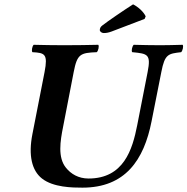

<svg xmlns="http://www.w3.org/2000/svg" viewBox="-20 -853 862 883"><path d="M319 -522C335 -605 350 -610 425 -613C432 -619 437 -641 432 -647C385 -646 336 -645 275 -645C220 -645 183 -646 135 -647C128 -641 124 -619 129 -613C186 -610 201 -605 185 -522L129 -236C110 -139 126 -69 173 -32C225 9 313 10 359 10C556 10 642 -117 677 -295L722 -522C738 -605 754 -606 813 -613C820 -619 825 -641 820 -647C773 -646 757 -645 717 -645C669 -645 643 -646 595 -647C588 -641 583 -619 588 -613H589C659 -606 675 -604 659 -522L611 -277C589 -165 549 -32 387 -32C341 -32 306 -53 283 -82C245 -129 257 -204 270 -269ZM592 -833C548 -805 475 -755 452 -737C441 -729 440 -723 439 -716C438 -708 448 -701 457 -701C466 -701 477 -702 493 -708L645 -766L650 -778C640 -799 616 -821 592 -833Z"/></svg>

Font: Libertinus Serif
Style: Bold Italic
Weight: 700
Italic angle: -12°
Designer: Philipp H. Poll, Khaled Hosny
Foundry: Caleb Maclennan
Version: Version 7.050;RELEASE